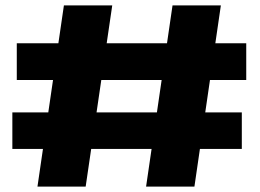

<svg xmlns="http://www.w3.org/2000/svg" viewBox="-20 -695 968 715"><path d="M524 0H704L802.5 -675H622.5ZM26 -140.5H880.5V-276.5H26ZM119.5 0H299L398 -675H218ZM42.5 -397H897V-534H42.5Z"/></svg>

Font: Anybody SemiExpanded Black
Style: Regular
Weight: 900
Width: 6
Version: Version 1.113;gftools[0.9.25]